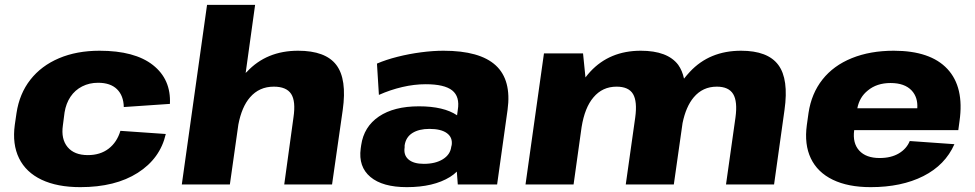

<svg xmlns="http://www.w3.org/2000/svg" viewBox="-20 -760 4018 791"><path d="M311 11Q216 11 151.5 -19.5Q87 -50 58.5 -108Q30 -166 41 -246L48 -294Q60 -374 105 -431.5Q150 -489 223 -520Q296 -551 390 -551Q535 -551 610 -492Q685 -433 680 -332L490 -319Q489 -366 462 -392.5Q435 -419 384 -419Q348 -419 318.5 -404Q289 -389 270.5 -361.5Q252 -334 246 -297L239 -243Q231 -187 258.5 -154Q286 -121 342 -121Q393 -121 427.5 -147.5Q462 -174 476 -221L663 -208Q640 -107 547.5 -48Q455 11 311 11Z M1189 -276Q1199 -343 1179.5 -373Q1160 -403 1108 -403Q1048 -403 1010 -359Q976 -320 962 -247L927 0H729L833 -740H1031L992 -459Q994 -462 997 -464Q1078 -551 1208 -551Q1321 -551 1365.5 -492.5Q1410 -434 1392 -307L1348 0H1151Z M1656 11Q1556 11 1506 -31Q1456 -73 1466 -148L1468 -162Q1479 -238 1541 -280Q1603 -322 1706 -322Q1808 -322 1863 -285L1866 -307Q1875 -362 1843 -387.5Q1811 -413 1734 -413Q1687 -413 1637.5 -401.5Q1588 -390 1541 -369L1533 -498Q1570 -514 1617.5 -526Q1665 -538 1714.5 -544.5Q1764 -551 1807 -551Q1957 -551 2022.5 -490.5Q2088 -430 2071 -307L2028 0H1866L1862 -53Q1850 -41 1834 -31Q1766 11 1656 11ZM1726 -85Q1774 -85 1804.5 -104Q1835 -123 1839 -155L1841 -163Q1845 -194 1821 -211.5Q1797 -229 1749 -229Q1706 -229 1679 -212Q1652 -195 1647 -161V-153Q1642 -121 1663 -103Q1684 -85 1726 -85Z M3010 -276Q3019 -342 3000.5 -372.5Q2982 -403 2933 -403Q2875 -403 2838 -359Q2806 -321 2792 -253L2756 0H2558L2597 -276Q2606 -342 2588 -372.5Q2570 -403 2520 -403Q2462 -403 2425 -359Q2389 -317 2376 -236L2343 0H2145L2221 -540H2382L2392 -441Q2401 -453 2412 -465Q2492 -551 2620 -551Q2730 -551 2774 -493Q2791 -469 2798 -436Q2809 -450 2822 -464Q2903 -551 3033 -551Q3143 -551 3186.5 -492.5Q3230 -434 3212 -307L3169 0H2971Z M3567 11Q3474 11 3411 -19.5Q3348 -50 3320.5 -107.5Q3293 -165 3304 -245L3311 -295Q3323 -375 3368.5 -432.5Q3414 -490 3489.5 -520.5Q3565 -551 3662 -551Q3813 -551 3883 -476Q3953 -401 3933 -261L3928 -224H3499V-223Q3492 -170 3520 -139.5Q3548 -109 3604 -109Q3651 -109 3683 -128Q3715 -147 3728 -179L3912 -166Q3874 -80 3784 -34.5Q3694 11 3567 11ZM3512 -314H3759Q3762 -359 3736 -387Q3707 -418 3649 -418Q3592 -418 3555 -387Q3521 -360 3512 -314Z"/></svg>

Font: Pathway Extreme 8pt Thin 12pt ExtraBold
Style: Italic
Weight: 800
Italic angle: -8°
Version: Version 1.001;gftools[0.9.26]